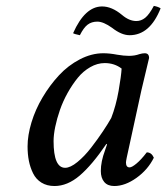

<svg xmlns="http://www.w3.org/2000/svg" viewBox="-20 -619 563 649"><path d="M356 -220.2Q372.1 -261.7 380.9 -311.8Q389.6 -361.8 391.1 -387.2Q366.7 -405.8 334 -405.8Q309.1 -405.8 285.2 -392.1Q261.2 -378.4 242.9 -356Q224.6 -333.5 208.7 -305.2Q192.9 -276.9 182.6 -247.3Q172.4 -217.8 166.7 -190.4Q161.1 -163.1 161.1 -142.1Q161.1 -51.8 200.2 -51.8Q217.8 -51.8 241.7 -71.3Q265.6 -90.8 288.1 -119.9Q310.5 -148.9 327.6 -174.6Q344.7 -200.2 356 -220.2ZM469.2 -439Q483.9 -439 483.9 -422.9Q481.4 -413.1 458 -314L416 -121.1Q405.8 -76.7 405.8 -69.8Q405.8 -53.2 418 -53.2Q425.8 -53.2 441.4 -66.2Q457 -79.1 476.1 -104Q492.2 -104 500 -85.9Q480 -45.4 441.4 -17.8Q402.8 9.8 366.2 9.8Q343.8 9.8 332.3 -3.9Q320.8 -17.6 320.8 -41Q320.8 -72.8 335 -110.8L341.8 -130.9L339.8 -132.8Q291 -61 249.5 -25.6Q208 9.8 164.1 9.8Q138.7 9.8 120.1 -1.7Q101.6 -13.2 91.8 -33.2Q82 -53.2 77.6 -75.4Q73.2 -97.7 73.2 -124Q73.2 -161.6 86.4 -205.3Q99.6 -249 124 -290Q148.4 -331.1 179.4 -364.5Q210.4 -397.9 250 -418.5Q289.6 -439 329.1 -439Q350.6 -439 376 -434.1Q398.9 -430.2 416 -430.2Q435.5 -430.2 451.2 -436Q461.4 -439 469.2 -439ZM440.9 -547.9Q457 -547.9 470.7 -558.8Q484.4 -569.8 500 -599.1Q515.1 -596.2 522.9 -590.8Q486.8 -500 418 -500Q390.6 -500 358.9 -524.9Q329.6 -545.9 309.1 -545.9Q289.6 -545.9 276.1 -535.6Q262.7 -525.4 250 -500Q231 -503.9 227.1 -506.8Q267.1 -597.2 325.2 -597.2Q357.9 -597.2 392.1 -568.8Q416.5 -547.9 440.9 -547.9Z"/></svg>

Font: Common Serif News
Style: Italic
Weight: 450
Italic angle: -12°
Designer: Philipp H. Poll, Khaled Hosny
Foundry: Stefan Peev, Context Ltd.
Version: Version 1.026